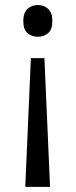

<svg xmlns="http://www.w3.org/2000/svg" viewBox="-20 -565 304 768"><path d="M189.5 -481Q189.5 -446.8 172.6 -432.4Q155.8 -418 131.3 -418Q106.9 -418 90.1 -432.4Q73.2 -446.8 73.2 -481Q73.2 -514.2 90.1 -529.5Q106.9 -544.9 131.3 -544.9Q155.8 -544.9 172.6 -529.5Q189.5 -514.2 189.5 -481ZM103.5 -332.5H157.7L180.2 182.6H81.1Z"/></svg>

Font: Open Sans
Style: Regular
Weight: 400
Designer: Monotype Design Team
Foundry: Monotype Imaging Inc.
Version: Version 3.000; ttfautohint (v1.8.4)